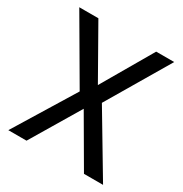

<svg xmlns="http://www.w3.org/2000/svg" viewBox="-162 -811 886 932"><g transform="rotate(30 281.0 -344.5)"><path d="M15 0 221 -336 15 -689H122L282 -407L446 -689H547L342 -342L546 0H439L280 -273L117 0Z"/></g></svg>

Font: Cairo Play SemiBold
Style: Regular
Weight: 600
Designer: Mohamed Gaber, Accademia di Belle Arti di Urbino
Foundry: Kief Type Foundry, Accademia di Belle Arti di Urbino
Version: Version 3.130;gftools[0.9.24]